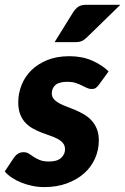

<svg xmlns="http://www.w3.org/2000/svg" viewBox="-36 -756 512 784"><path d="M367.5 -409.5Q360.5 -400.5 354.5 -396.5Q348.5 -392.5 338.5 -392.5Q328.5 -392.5 318.8 -397Q309 -401.5 297.8 -407.2Q286.5 -413 272.2 -417.5Q258 -422 239.5 -422Q205 -422 190.2 -408.8Q175.5 -395.5 175.5 -374.5Q175.5 -361 183.8 -351.5Q192 -342 205.5 -334.5Q219 -327 236.2 -320.8Q253.5 -314.5 271.5 -306.8Q289.5 -299 306.8 -289Q324 -279 337.5 -264.5Q351 -250 359.2 -230Q367.5 -210 367.5 -182.5Q367.5 -143.5 352 -108.8Q336.5 -74 307.5 -48.2Q278.5 -22.5 237.2 -7.2Q196 8 144.5 8Q120 8 96 3Q72 -2 50.8 -10.5Q29.5 -19 12 -30.8Q-5.5 -42.5 -16.5 -56L21.5 -113Q28.5 -123 37.8 -128.8Q47 -134.5 60.5 -134.5Q73 -134.5 82 -128.5Q91 -122.5 101.5 -115.5Q112 -108.5 126.5 -102.5Q141 -96.5 164.5 -96.5Q197.5 -96.5 213.5 -111.2Q229.5 -126 229.5 -146Q229.5 -161.5 221.2 -171.5Q213 -181.5 199.5 -188.8Q186 -196 169 -201.8Q152 -207.5 134 -214.5Q116 -221.5 99 -230.8Q82 -240 68.5 -254Q55 -268 46.8 -288.5Q38.5 -309 38.5 -338Q38.5 -374 51.8 -408Q65 -442 91.2 -468.2Q117.5 -494.5 156.5 -510.5Q195.5 -526.5 247.5 -526.5Q299.5 -526.5 340.2 -508.5Q381 -490.5 407.5 -464.5ZM455.5 -736.5 320.5 -605Q309 -593.5 298.8 -588.8Q288.5 -584 272.5 -584H187L263 -706.5Q272.5 -721 284.2 -728.8Q296 -736.5 317.5 -736.5Z"/></svg>

Font: Lato ExtraBold
Style: Italic
Weight: 800
Italic angle: -7°
Designer: Lukasz Dziedzic with Adam Twardoch and Botio Nikoltchev
Foundry: tyPoland Lukasz Dziedzic
Version: Version 2.015; 2015-08-06; http://www.latofonts.com/